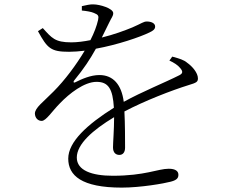

<svg xmlns="http://www.w3.org/2000/svg" viewBox="-20 -805 1040 875"><path d="M752 -529C772 -520 791 -508 801 -495C815 -479 813 -470 797 -462C732 -429 627 -387 544 -341C534 -419 496 -463 433 -463C393 -463 353 -445 323 -430C316 -426 313 -431 317 -437C363 -493 391 -536 417 -583C516 -601 618 -636 661 -657C678 -665 687 -672 687 -684C687 -700 668 -707 649 -707C634 -707 627 -699 583 -680C549 -666 498 -647 444 -634L477 -701C488 -725 496 -731 496 -745C496 -767 434 -785 406 -785C391 -786 371 -781 353 -777V-757C375 -755 397 -751 408 -746C428 -738 431 -733 427 -714C421 -687 409 -655 392 -622C362 -616 332 -612 305 -612C230 -612 216 -632 175 -677L153 -663C196 -584 212 -569 295 -569C317 -569 341 -571 366 -574C327 -509 276 -440 224 -388C177 -340 139 -314 139 -287C140 -267 153 -254 170 -254C190 -254 218 -299 253 -334C296 -379 364 -432 420 -432C474 -432 494 -400 499 -314C378 -238 291 -159 291 -82C291 -5 352 50 535 50C621 50 729 31 758 23C790 15 793 3 793 -9C793 -24 781 -36 749 -36C700 -36 641 -4 494 -4C399 -4 330 -28 330 -87C330 -148 402 -212 500 -271C500 -214 495 -155 495 -133C495 -108 509 -99 524 -99C540 -99 550 -111 550 -132C550 -164 550 -241 547 -297C640 -346 762 -393 839 -417C876 -428 882 -432 882 -448C882 -473 856 -503 833 -519C818 -532 798 -538 765 -547Z"/></svg>

Font: Noto Serif CJK JP Light
Style: Regular
Weight: 300
Designer: Ryoko NISHIZUKA 西塚涼子 (kana & ideographs); Frank Grießhammer (Latin, Greek & Cyrillic); Wenlong ZHANG 张文龙 (bopomofo); San
Foundry: Adobe Systems Incorporated
Version: Version 1.001;PS 1.001;hotconv 16.6.54;makeotf.lib2.5.65590